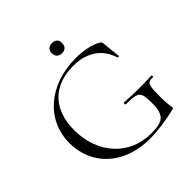

<svg xmlns="http://www.w3.org/2000/svg" viewBox="-210 -960 1135 1135"><g transform="rotate(-45 357.5 -393.0)"><path d="M395 -713C422 -713 437 -729 437 -757C437 -782 422 -798 395 -798C367 -798 351 -782 351 -757C351 -729 367 -713 395 -713ZM405 12C473 12 550 0 618 -16C627 -19 629 -20 629 -28C629 -44 622 -49 622 -116C622 -222 626 -234 673 -233C680 -233 678 -247 673 -247C596 -243 533 -243 448 -249C441 -249 441 -233 449 -233C554 -233 562 -222 562 -126C562 -23 525 -5 429 -5C253 -5 123 -143 123 -341C123 -509 217 -614 387 -614C499 -614 579 -561 608 -464C609 -460 620 -462 620 -465L608 -578C607 -589 608 -593 596 -600C557 -624 492 -636 430 -636C211 -636 49 -502 49 -306C49 -129 181 12 405 12Z"/></g></svg>

Font: Cormorant SC
Style: Regular
Weight: 400
Designer: Christian Thalmann (Catharsis Fonts)
Version: Version 1.000;PS 001.000;hotconv 1.0.70;makeotf.lib2.5.58329